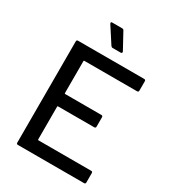

<svg xmlns="http://www.w3.org/2000/svg" viewBox="-211 -1004 1004 1117"><g transform="rotate(30 291.0 -445.5)"><path d="M533 -617H179Q175 -617 175 -613V-398Q175 -394 179 -394H422Q432 -394 432 -384V-321Q432 -311 422 -311H179Q175 -311 175 -307V-87Q175 -83 179 -83H533Q543 -83 543 -73V-10Q543 0 533 0H89Q79 0 79 -10V-690Q79 -700 89 -700H533Q543 -700 543 -690V-627Q543 -617 533 -617ZM272 -771 202 -879Q200 -883 200 -885Q200 -891 208 -891H275Q284 -891 287 -884L346 -776Q347 -774 347 -771Q347 -768 344.5 -766Q342 -764 338 -764H284Q277 -764 272 -771Z"/></g></svg>

Font: BarlowMedium
Style: Regular
Weight: 500
Designer: Jeremy Tribby
Foundry: Tribby Type
Version: Version 1.422